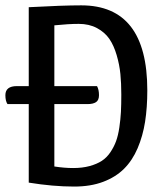

<svg xmlns="http://www.w3.org/2000/svg" viewBox="-40 -684 601 714"><path d="M262.2 -664.1Q507.8 -664.1 507.8 -348.1Q507.8 -283.7 499.5 -231Q491.2 -178.2 471.7 -132.6Q452.1 -86.9 421.1 -56.2Q390.1 -25.4 343.5 -7.8Q296.9 9.8 235.8 9.8Q157.2 9.8 66.9 -4.9V-296.9H-12.2Q-20 -308.6 -20 -330.1Q-20 -363.8 22.9 -363.8H66.9V-657.2Q193.4 -664.1 262.2 -664.1ZM231.9 -59.1Q266.1 -59.1 293 -66.4Q319.8 -73.7 338.4 -85.7Q356.9 -97.7 370.4 -117.7Q383.8 -137.7 391.6 -158.9Q399.4 -180.2 403.8 -210.2Q408.2 -240.2 409.7 -267.6Q411.1 -294.9 411.1 -332Q411.1 -374 407.7 -408.7Q404.3 -443.4 393.8 -479.2Q383.3 -515.1 366.5 -539.6Q349.6 -564 320.6 -579.6Q291.5 -595.2 252.9 -595.2Q214.8 -595.2 162.1 -589.8V-363.8H320.8Q328.1 -350.6 328.1 -330.1Q328.1 -311.5 317.1 -304.2Q306.2 -296.9 285.2 -296.9H162.1V-64.9Q199.2 -59.1 231.9 -59.1Z"/></svg>

Font: Sansita Light
Style: Regular
Weight: 300
Designer: Pablo Cosgaya
Foundry: Omnibus-Type
Version: Version 1.006;hotconv 1.0.109;makeotfexe 2.5.65596